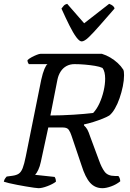

<svg xmlns="http://www.w3.org/2000/svg" viewBox="-31 -986 683 1006"><path d="M171 0Q165 0 147 -2.5Q129 -5 105.5 -9Q82 -13 58.5 -17.5Q35 -22 16 -26.5Q-3 -31 -11 -34Q-9 -45 -3 -52.5Q3 -60 4 -61L34 -65Q56 -68 68 -76.5Q80 -85 88 -105.5Q96 -126 104 -166L185 -568Q193 -604 202 -625Q211 -646 218 -650H120Q117 -654 115 -659Q113 -664 113 -671Q120 -678 133.5 -685.5Q147 -693 161 -698.5Q175 -704 181 -704H503Q526 -697 547 -684.5Q568 -672 585.5 -656Q603 -640 615 -621Q617 -617 618 -610Q619 -603 619 -592Q619 -565 612.5 -533.5Q606 -502 595.5 -471.5Q585 -441 571 -417Q557 -393 542 -381Q529 -373 506.5 -364Q484 -355 458.5 -347Q433 -339 409 -334V-329Q420 -319 426.5 -307.5Q433 -296 442 -269L488 -145Q501 -108 517.5 -86Q534 -64 571 -64H589Q594 -59 596.5 -51Q599 -43 599 -36Q578 -19 551.5 -9.5Q525 0 506 0Q467 0 441.5 -28Q416 -56 396 -120L344 -274Q338 -293 329.5 -305.5Q321 -318 299 -318H222L183 -138Q178 -114 169.5 -96Q161 -78 153 -70L255 -59Q257 -57 259.5 -50.5Q262 -44 262 -34Q245 -21 217 -10.5Q189 0 171 0ZM233 -381Q292 -381 354 -385Q416 -389 457 -394Q476 -414 490 -444.5Q504 -475 512 -509.5Q520 -544 520 -574Q520 -592 516.5 -606.5Q513 -621 506 -630Q491 -637 466.5 -641Q442 -645 414 -647.5Q386 -650 359 -650Q336 -650 317.5 -640Q299 -630 287 -611.5Q275 -593 270 -569ZM397 -769Q385 -769 368.5 -791.5Q352 -814 332.5 -853Q313 -892 291 -941Q297 -949 303 -956Q309 -963 321 -966L410 -864L541 -966Q554 -961 561 -955Q568 -949 569 -941Q526 -892 492 -853Q458 -814 434.5 -791.5Q411 -769 397 -769Z"/></svg>

Font: Texturina Medium 12pt Medium
Style: Italic
Weight: 500
Italic angle: -11°
Version: Version 1.002